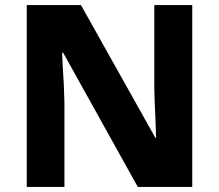

<svg xmlns="http://www.w3.org/2000/svg" viewBox="-20 -734 861 754"><path d="M521 0 228 -527H224L226 -479Q232 -396 233 -331V0H85V-714H298L590 -193H593L590 -279Q588 -309 586 -381V-714H735V0Z"/></svg>

Font: Noto Sans UI ExtraBold
Style: Regular
Weight: 800
Designer: Monotype Design Team
Foundry: Monotype Imaging Inc.
Version: Version 1.001